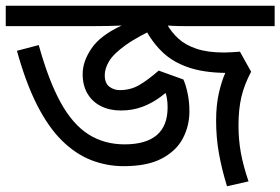

<svg xmlns="http://www.w3.org/2000/svg" viewBox="-30 -642 977 669"><path d="M401 -63Q342 -63 288 -84Q234 -105 186.5 -151.5Q139 -198 99.5 -275.5Q60 -353 29 -465L105 -485Q139 -362 181 -285.5Q223 -209 278 -174Q333 -139 404 -139Q478 -139 516 -171Q554 -203 554 -268Q554 -299 546 -321Q538 -343 530 -358H590Q562 -329 531.5 -306Q501 -283 466.5 -270Q432 -257 391 -257Q352 -257 322 -272Q292 -287 275 -315.5Q258 -344 258 -384Q258 -428 289 -473.5Q320 -519 394 -553Q374 -552 348.5 -551.5Q323 -551 298 -551H-10V-622H927V-551H614Q590 -551 571 -552Q552 -553 535 -554Q451 -516 408 -485Q365 -454 350 -428.5Q335 -403 335 -380Q335 -352 351 -340Q367 -328 387 -328Q425 -328 455 -345.5Q485 -363 523 -396L609 -365Q618 -345 624 -315.5Q630 -286 630 -254Q630 -204 607.5 -160.5Q585 -117 534.5 -90Q484 -63 401 -63ZM801 -205Q801 -156 809 -111Q817 -66 836 -10L761 7Q743 -51 733 -106.5Q723 -162 723 -222Q723 -275 732.5 -317Q742 -359 755 -388Q679 -389 625.5 -407.5Q572 -426 536 -460.5Q500 -495 475 -543L551 -559Q567 -530 591.5 -507.5Q616 -485 655 -472Q694 -459 751 -459Q765 -459 778 -460Q791 -461 806 -462L845 -392Q821 -347 811 -304Q801 -261 801 -205Z"/></svg>

Font: hexubangla05
Style: Book
Weight: 400
Designer: Jelle Bosma - Monotype Design Team
Foundry: Monotype Imaging Inc.
Version: Version 2.003